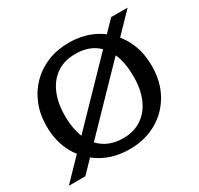

<svg xmlns="http://www.w3.org/2000/svg" viewBox="-121 -668 855 827"><g transform="rotate(-30 306.5 -254.0)"><path d="M0 15 521 -523H603L82 15ZM136 -254Q136 -189 155.5 -142.5Q175 -96 213.5 -70.5Q252 -45 307 -45Q360 -45 398.5 -71Q437 -97 457 -144Q477 -191 477 -254Q477 -320 457.5 -366.5Q438 -413 400.5 -438Q363 -463 307 -463Q253 -463 215 -437.5Q177 -412 156.5 -365Q136 -318 136 -254ZM45 -254Q45 -313 64.5 -361.5Q84 -410 119.5 -445.5Q155 -481 202.5 -500Q250 -519 307 -519Q364 -519 411.5 -500Q459 -481 494.5 -445Q530 -409 549 -361Q568 -313 568 -254Q568 -176 534.5 -116.5Q501 -57 442 -23.5Q383 10 307 10Q231 10 172 -23.5Q113 -57 79 -116.5Q45 -176 45 -254Z"/></g></svg>

Font: Roboto Serif 28pt
Style: Regular
Weight: 400
Designer: Greg Gazdowicz
Foundry: Commercial Type
Version: Version 1.008